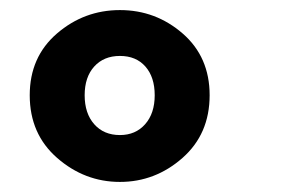

<svg xmlns="http://www.w3.org/2000/svg" viewBox="-20 -730 561 381"><path d="M39 -541Q39 -617 93 -663.5Q147 -710 218 -710Q289 -710 342.5 -663.5Q396 -617 396 -541Q396 -464 342 -416.5Q288 -369 218 -369Q148 -369 93.5 -416.5Q39 -464 39 -541ZM218 -462Q249 -462 268 -483.5Q287 -505 287 -541Q287 -577 268.5 -598Q250 -619 218 -619Q186 -619 167 -598Q148 -577 148 -541Q148 -505 167 -483.5Q186 -462 218 -462Z"/></svg>

Font: FiraGO
Style: Bold
Weight: 700
Designer: bBox Type
Foundry: bBox Type GmbH
Version: Version 1.001;PS 001.001;hotconv 1.0.88;makeotf.lib2.5.64775